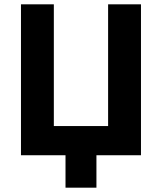

<svg xmlns="http://www.w3.org/2000/svg" viewBox="-20 -718 749 888"><path d="M283 0H77V-698H229V-135H480V-698H632V0H426V150H283Z"/></svg>

Font: Aneliza ExtraBold
Style: Regular
Weight: 800
Designer: Mike Abbink, Paul van der Laan, Pieter van Rosmalen
Foundry: Bold Monday
Version: Version 3.001;September 8, 2019;FontCreator 11.5.0.2425 64-b